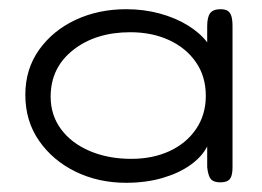

<svg xmlns="http://www.w3.org/2000/svg" viewBox="-20 -707 570 417"><path d="M459 -687Q469 -687 474.5 -683.5Q480 -680 482.5 -672Q485 -664 485 -650V-344Q485 -332 482.5 -324.5Q480 -317 474 -314Q468 -311 458 -311Q444 -311 438 -318Q432 -325 430 -344V-389Q419 -367 394 -349Q369 -331 333 -320.5Q297 -310 254 -310Q194 -310 144.5 -334Q95 -358 65 -401Q35 -444 35 -501Q35 -557 65 -599Q95 -641 144.5 -664Q194 -687 254 -687Q293 -687 327.5 -677.5Q362 -668 388.5 -651.5Q415 -635 430 -615V-650Q430 -670 436.5 -678.5Q443 -687 459 -687ZM265 -362Q312 -362 348.5 -379Q385 -396 406 -427Q427 -458 427 -499Q427 -541 405.5 -572Q384 -603 347 -620Q310 -637 263 -637Q188 -637 139 -598.5Q90 -560 90 -497Q90 -457 112.5 -426.5Q135 -396 175 -379Q215 -362 265 -362Z"/></svg>

Font: Fredoka Expanded Light
Style: Regular
Weight: 300
Width: 7
Designer: Ben Nathan
Foundry: Milena B. Brandão, Ben Nathan
Version: Version 2.001